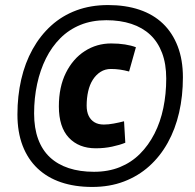

<svg xmlns="http://www.w3.org/2000/svg" viewBox="-20 -730 770 760"><path d="M345 10Q276 10 221.5 -8.5Q167 -27 128.5 -63.5Q90 -100 69.5 -153.5Q49 -207 49 -277Q49 -350 64 -415.5Q79 -481 109 -535Q139 -589 182.5 -628.5Q226 -668 282.5 -689Q339 -710 408 -710Q477 -710 532 -691.5Q587 -673 625 -636.5Q663 -600 683.5 -546.5Q704 -493 704 -424Q704 -350 689 -284.5Q674 -219 644 -165Q614 -111 570.5 -72Q527 -33 470.5 -11.5Q414 10 345 10ZM359 -143Q292 -143 252.5 -185Q213 -227 213 -309Q213 -386 241 -442Q269 -498 316 -528Q363 -558 420 -558Q450 -558 475 -554Q500 -550 518 -543L491 -447Q472 -452 455 -454.5Q438 -457 419 -457Q396 -457 378 -445.5Q360 -434 347.5 -414.5Q335 -395 329 -368.5Q323 -342 323 -312Q323 -288 331 -271.5Q339 -255 354 -246Q369 -237 391 -237Q409 -237 430.5 -241Q452 -245 471 -250L476 -165Q454 -156 423.5 -149.5Q393 -143 359 -143ZM352 -50Q409 -50 454.5 -68.5Q500 -87 534 -121Q568 -155 591.5 -201Q615 -247 626.5 -302.5Q638 -358 638 -419Q638 -477 621.5 -520.5Q605 -564 574.5 -592.5Q544 -621 500 -635.5Q456 -650 401 -650Q344 -650 298.5 -631.5Q253 -613 219 -579Q185 -545 162 -499Q139 -453 127 -397.5Q115 -342 115 -281Q115 -223 131 -179.5Q147 -136 177.5 -107.5Q208 -79 252 -64.5Q296 -50 352 -50Z"/></svg>

Font: Georama ExtraCondensed Thin ExtraBold
Style: Italic
Weight: 800
Italic angle: -9°
Version: Version 1.001